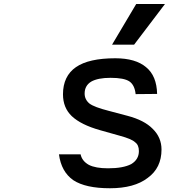

<svg xmlns="http://www.w3.org/2000/svg" viewBox="-20 -955 905 978"><path d="M390.6 -168.9H280.3Q292 -80.1 353.5 -37.1Q416 3.9 540 3.9Q664.1 3.9 732.4 -48.8Q802.7 -99.6 802.7 -193.4Q802.7 -254.9 757.8 -298.8Q714.8 -342.8 628.9 -365.2L533.2 -390.6Q460 -409.2 435.5 -427.7Q411.1 -448.2 411.1 -478.5Q411.1 -518.6 444.3 -539.1Q478.5 -558.6 543 -558.6Q612.3 -558.6 639.6 -540Q666 -521.5 670.9 -475.6L780.3 -476.6Q778.3 -568.4 724.6 -612.3Q670.9 -658.2 567.4 -658.2Q432.6 -658.2 367.2 -613.3Q300.8 -567.4 300.8 -474.6Q300.8 -406.2 345.7 -363.3Q392.6 -319.3 489.3 -292L589.8 -263.7Q651.4 -247.1 668 -230.5Q687.5 -216.8 687.5 -185.5Q687.5 -142.6 648.4 -119.1Q607.4 -97.7 530.3 -97.7Q466.8 -97.7 432.6 -115.2Q397.5 -134.8 390.6 -168.9ZM550.8 -727.5H663.1L820.3 -934.6H673.8Z"/></svg>

Font: OCR-B
Style: Regular
Weight: 400
Version: 1.1